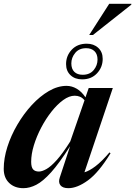

<svg xmlns="http://www.w3.org/2000/svg" viewBox="-22 -972 708 1004"><path d="M290.5 -43.5 344.5 -207.5Q288 -118.5 245.5 -71.2Q203 -24 168.2 -6Q133.5 12 100.5 12Q54.5 12 26 -15.2Q-2.5 -42.5 -2.5 -89Q-2.5 -144 16.5 -203.8Q35.5 -263.5 68.8 -320.2Q102 -377 144.2 -422.8Q186.5 -468.5 233.2 -495.8Q280 -523 326 -523Q353.5 -523 379 -508.2Q404.5 -493.5 425 -463L442 -512H568L419.5 -71Q444.5 -78 477 -102.5Q509.5 -127 550.5 -175L556 -170.5Q494.5 -70 438.2 -29Q382 12 335.5 12Q306 12 294 -3.2Q282 -18.5 290.5 -43.5ZM141 -126Q141 -97.5 151.2 -86.2Q161.5 -75 181.5 -75Q197.5 -75 220.5 -87.8Q243.5 -100.5 274.2 -134.5Q305 -168.5 345.5 -232.5L420 -447.5Q409 -461 396.2 -466.2Q383.5 -471.5 368.5 -471.5Q340 -471.5 308.5 -448.8Q277 -426 247.2 -388.2Q217.5 -350.5 193.5 -304.8Q169.5 -259 155.2 -212.5Q141 -166 141 -126ZM431.5 -743.5Q468 -743.5 491.5 -722Q515 -700.5 515 -664Q515 -620.5 485.5 -588.8Q456 -557 407.5 -557Q370 -557 346.8 -578.8Q323.5 -600.5 323.5 -637Q323.5 -680.5 353 -712Q382.5 -743.5 431.5 -743.5ZM410.5 -581Q447.5 -581 467.8 -605.5Q488 -630 488 -660.5Q488 -689 472 -704.5Q456 -720 428.5 -720Q391.5 -720 371.2 -695.2Q351 -670.5 351 -640.5Q351 -611.5 366.8 -596.2Q382.5 -581 410.5 -581ZM444.5 -789 549 -952H665L664.5 -947.5L464 -789Z"/></svg>

Font: Newsreader 72pt SemiBold
Style: Italic
Weight: 600
Italic angle: -17°
Designer: Hugues Gentile
Foundry: Production Type
Version: Version 1.003; ttfautohint (v1.8.3)